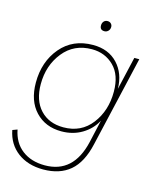

<svg xmlns="http://www.w3.org/2000/svg" viewBox="-134 -743 850 1045"><g transform="rotate(15 291.0 -220.5)"><path d="M338 -598Q312 -598 312 -624Q312 -638 320 -647Q328 -656 341 -656Q353 -656 360.5 -648.5Q368 -641 368 -630Q368 -616 359 -607Q350 -598 338 -598ZM533 -500H561L443 10Q419 117 361 166Q303 215 210 215Q124 215 66 171.5Q8 128 -7 51L20 41Q34 113 85 152Q136 191 213 191Q374 191 417 5L446 -123Q419 -72 368 -41.5Q317 -11 252 -11Q162 -11 106 -70Q50 -129 50 -232Q50 -350 117.5 -430Q185 -510 299 -510Q386 -510 437.5 -455Q489 -400 490 -314ZM257 -35Q357 -35 415 -110.5Q473 -186 473 -293Q473 -387 423 -436.5Q373 -486 299 -486Q198 -486 138 -411Q78 -336 78 -231Q78 -139 126.5 -87Q175 -35 257 -35Z"/></g></svg>

Font: Elaine Sans ExtraLight
Style: Italic
Weight: 275
Italic angle: -13°
Designer: Wei Huang
Foundry: Wei Huang
Version: Version 2.001;December 24, 2019;FontCreator 12.0.0.2547 64-b